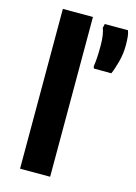

<svg xmlns="http://www.w3.org/2000/svg" viewBox="-122 -877 667 943"><g transform="rotate(15 211.0 -406.0)"><path d="M77 0V-812.5H230V0ZM388.5 -568.5 300 -569 296.5 -579Q299.5 -597.5 301.2 -623Q303 -648.5 303 -684.5Q303 -716 299.5 -738Q296 -760 290.5 -773.5L295 -794H413Q418 -781.5 420 -764Q422 -746.5 422 -718.5Q422 -676.5 411 -635Q400 -593.5 388.5 -568.5Z"/></g></svg>

Font: Merriweather Sans
Style: Bold
Weight: 700
Designer: Eben Sorkin
Foundry: Eben Sorkin
Version: Version 1.008; ttfautohint (v1.7.19-72a1) -l 8 -r 50 -G 200 